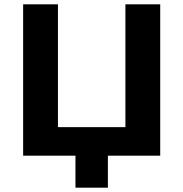

<svg xmlns="http://www.w3.org/2000/svg" viewBox="-20 -720 848 888"><path d="M721 0H479V148H329V0H87V-700H248V-132H560V-700H721Z"/></svg>

Font: mBank
Style: Bold
Weight: 700
Designer: Julieta Ulanovsky
Foundry: Julieta Ulanovsky
Version: Version 7.200